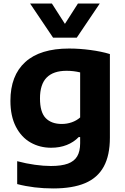

<svg xmlns="http://www.w3.org/2000/svg" viewBox="-20 -828 702 1078"><path d="M76.5 205.5V77Q127 90.5 176 97.2Q225 104 266 104Q325 104 361 90.8Q397 77.5 413.5 49.5Q430 21.5 430 -24V-58.5H422Q394 -29.5 354.8 -14Q315.5 1.5 267 1.5Q203.5 1.5 151.8 -27.8Q100 -57 69.2 -116.5Q38.5 -176 38.5 -262Q38.5 -404 122 -479.8Q205.5 -555.5 368 -555.5Q426.5 -555.5 488 -547.2Q549.5 -539 597 -524.5V-55Q597 44.5 562.5 107.5Q528 170.5 458 200.2Q388 230 278.5 230Q170.5 230 76.5 205.5ZM430 -168.5V-421.5Q393 -430.5 353.5 -430.5Q279.5 -430.5 242 -392.5Q204.5 -354.5 204.5 -275.5Q204.5 -198 236.5 -165Q268.5 -132 327 -132Q355.5 -132 382.5 -141.2Q409.5 -150.5 430 -168.5ZM417.5 -808H540L411 -616.5H278L149 -808H271.5L344.5 -694Z"/></svg>

Font: Encode Sans Semi Expanded
Style: Bold
Weight: 700
Width: 6
Designer: Multiple Designers
Foundry: Impallari Type
Version: Version 2.000